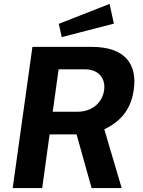

<svg xmlns="http://www.w3.org/2000/svg" viewBox="-20 -963 734 983"><path d="M541 -943 281 -841 296 -773 563 -842ZM603 0 514 -301C585 -335 650 -391 665 -505C683 -633 622 -723 449 -723H146L45 0H196L234 -275H372L449 0ZM378 -391H250L280 -608H417C480 -608 522 -566 513 -501C504 -437 451 -391 378 -391Z"/></svg>

Font: United Sans
Style: Bold Italic
Weight: 700
Italic angle: -8°
Designer: Pablo Impallari, Rodrigo Fuenzalida (Modified by Dan O. Williams)
Version: Version 1.000;PS 001.000;hotconv 1.0.88;makeotf.lib2.5.64775